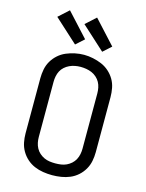

<svg xmlns="http://www.w3.org/2000/svg" viewBox="-143 -1069 885 1162"><g transform="rotate(15 300.0 -488.0)"><path d="M300 8Q272 8 243.5 3.5Q215 -1 189 -12Q163 -23 141.5 -42Q120 -61 105.5 -86Q91 -111 85.5 -139Q80 -167 80 -195V-540Q80 -568 85.5 -596.5Q91 -625 105.5 -649.5Q120 -674 141.5 -693Q163 -712 189 -723Q215 -734 243.5 -740Q272 -746 300 -746Q328 -746 356.5 -740Q385 -734 411 -723Q437 -712 458.5 -693Q480 -674 494.5 -649.5Q509 -625 514.5 -596.5Q520 -568 520 -540V-195Q520 -167 514.5 -139Q509 -111 494.5 -86Q480 -61 458.5 -42Q437 -23 411 -12Q385 -1 356.5 3.5Q328 8 300 8ZM300 -66Q318 -66 336 -68.5Q354 -71 370 -78.5Q386 -86 399.5 -98Q413 -110 421.5 -126Q430 -142 433.5 -159.5Q437 -177 437 -195V-540Q437 -558 433.5 -576Q430 -594 421.5 -609.5Q413 -625 399 -637.5Q385 -650 368.5 -657Q352 -664 334 -667Q316 -670 298 -670Q280 -670 262.5 -666.5Q245 -663 229 -655.5Q213 -648 199.5 -636Q186 -624 178 -608.5Q170 -593 166.5 -575.5Q163 -558 163 -540V-195Q163 -177 166.5 -159.5Q170 -142 178.5 -126Q187 -110 200.5 -98Q214 -86 230 -78.5Q246 -71 264 -68.5Q282 -66 300 -66ZM400 -792 253 -926 317 -984 451 -838ZM230 -792 83 -926 147 -984 281 -838Z"/></g></svg>

Font: Iosevka Custom Extended
Style: Regular
Weight: 400
Width: 7
Monospace: yes
Designer: Belleve Invis
Foundry: Belleve Invis
Version: Version 11.2.4; ttfautohint (v1.8.4)